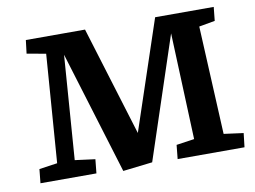

<svg xmlns="http://www.w3.org/2000/svg" viewBox="-77 -813 1245 936"><g transform="rotate(-10 546.0 -344.5)"><path d="M807 -609 607 -6 461 11 275 -597 237 -82 337 -69 330 0H53L60 -69L150 -82L190 -617L96 -634L104 -700H397L563 -159L744 -700H1034L1027 -632L948 -618L974 -82L1071 -69L1063 0H732L739 -69L828 -82Z"/></g></svg>

Font: Literata 7pt
Style: Bold Italic
Weight: 700
Italic angle: -2°
Designer: Latin by Veronika Burian and Jose Scaglione. Greek by Irene Vlachou. Cyrillic by Vera Evstafieva
Foundry: TypeTogether
Version: Version 3.002